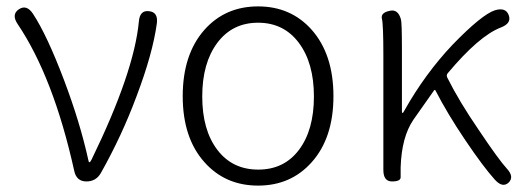

<svg xmlns="http://www.w3.org/2000/svg" viewBox="-20 -567 1639 600"><path d="M250 0Q219 0 212 -33Q147 -326 35 -492Q15 -522 39 -538Q63 -554 83 -524Q127 -457 180 -317Q230 -185 256 -67Q257 -60 259.5 -60Q262 -60 266 -68Q399 -341 414 -500Q417 -536 446 -532Q475 -529 470 -493Q457 -399 407 -267Q361 -143 295 -26Q280 0 250 0Z M619 -60Q551 -136 551 -266.5Q551 -397 619 -474Q684 -547 786.5 -547Q889 -547 954 -474Q1022 -397 1022 -266.5Q1022 -136 954 -60Q889 13 786.5 13Q684 13 619 -60ZM659 -99Q706 -37 787 -37Q868 -37 914.5 -99Q961 -161 961 -265.5Q961 -370 914 -433Q867 -496 786.5 -496Q706 -496 659 -433Q612 -370 612 -265.5Q612 -161 659 -99Z M1569 4Q1550 21 1526 -6Q1490 -46 1434 -129Q1378 -212 1341 -284Q1339 -288 1336 -284L1272 -193Q1235 -139 1232 -44Q1232 -26 1232 -13Q1232 0 1205 0Q1178 0 1178 -36V-395Q1178 -490 1173.5 -508.5Q1169 -527 1197 -533Q1224 -540 1233 -506Q1236 -496 1236 -412V-219Q1236 -214 1238 -214Q1240 -214 1244 -222Q1308 -336 1394 -427Q1486 -522 1527 -535Q1561 -545 1570 -519Q1579 -494 1545 -481Q1477 -455 1379 -338Q1374 -332 1378 -324Q1415 -250 1476 -161Q1539 -67 1564 -40Q1588 -14 1569 4Z"/></svg>

Font: Resource Han Rounded KR Light
Style: Regular
Weight: 300
Designer: Cyano Hao (round all glyphs); Ryoko NISHIZUKA 西塚涼子 (kana, bopomofo & ideographs); Paul D. Hunt (Latin, Greek & Cyrillic)
Foundry: Cyano Hao
Version: 0.990